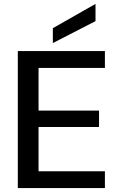

<svg xmlns="http://www.w3.org/2000/svg" viewBox="-20 -961 611 981"><path d="M71 0V-700H516V-614H177V-396H486V-312H177V-86H516V0ZM250 -741V-817L468 -941V-853Z"/></svg>

Font: Ultramarine Medium
Style: Regular
Weight: 500
Designer: Colophon Foundry, Jonny Pinhorn
Foundry: Colophon Foundry
Version: Version 1.200; ttfautohint (v1.8.3)